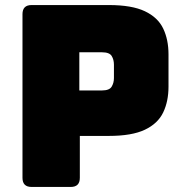

<svg xmlns="http://www.w3.org/2000/svg" viewBox="-20 -740 722 760"><path d="M260 0H105Q69 0 69 -36V-684Q69 -720 105 -720H411Q502 -720 553.5 -695.5Q605 -671 626 -627Q647 -583 647 -525V-397Q647 -339 626 -295Q605 -251 553.5 -226.5Q502 -202 411 -202H296V-36Q296 0 260 0ZM294 -533V-382H384Q413 -382 422 -397Q431 -412 431 -431V-484Q431 -504 422 -518.5Q413 -533 384 -533Z"/></svg>

Font: Bungee Spice
Style: Regular
Weight: 400
Designer: David Jonathan Ross
Foundry: David Jonathan Ross
Version: Version 2.000